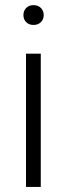

<svg xmlns="http://www.w3.org/2000/svg" viewBox="-20 -741 264 761"><path d="M141.6 -528.3H83V0H141.6ZM72.8 -681.2C72.8 -659.2 87.9 -642.1 112.8 -642.1C137.7 -642.1 153.3 -659.2 153.3 -681.2C153.3 -703.1 137.7 -720.7 112.8 -720.7C87.9 -720.7 72.8 -703.1 72.8 -681.2Z"/></svg>

Font: Shabnam Thin
Style: Regular
Weight: 100
Foundry: DejaVu fonts team - Redesigned by Saber Rastikerdar - Based on Vazir font
Version: Version 5.0.1